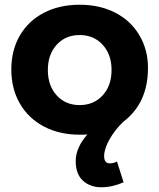

<svg xmlns="http://www.w3.org/2000/svg" viewBox="-20 -563 673 811"><path d="M219.5 -160.2Q256.8 -119.1 316.4 -119.1Q376 -119.1 413.6 -160.2Q451.2 -201.2 451.2 -267.1Q451.2 -333 413.6 -374Q376 -415 316.4 -415Q256.8 -415 219.5 -374Q182.1 -333 182.1 -267.1Q182.1 -201.2 219.5 -160.2ZM443.8 127Q460 127 474.1 119.1L502 207Q454.1 228 407.7 228Q361.3 228 330.6 200.4Q299.8 172.9 299.8 116.9Q299.8 61 349.1 4.9Q339.4 5.9 316.9 5.9Q231 5.9 165.5 -28.6Q100.1 -63 64 -125.5Q27.8 -188 27.8 -269.5Q27.8 -351.1 64 -413.1Q100.1 -475.1 165.5 -509Q231 -543 316.4 -543Q401.9 -543 467.5 -509Q533.2 -475.1 569.3 -413.1Q605.5 -351.6 605 -275.4Q605 -127.9 501 -48.8Q464.8 -14.2 442.4 25.9Q419.9 65.9 419.9 96.4Q419.9 127 443.8 127Z"/></svg>

Font: Montserrat-SemiBold
Style: Regular
Weight: 600
Designer: Julieta Ulanovsky
Foundry: Julieta Ulanovsky
Version: Version 6.001